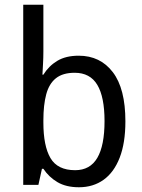

<svg xmlns="http://www.w3.org/2000/svg" viewBox="-20 -780 599 810"><path d="M163 -563Q163 -536 161.5 -510.5Q160 -485 159 -465H163Q186 -502 222 -523.5Q258 -545 312 -545Q403 -545 456 -475.5Q509 -406 509 -268Q509 -177 485 -115Q461 -53 417 -21.5Q373 10 313 10Q259 10 222.5 -11.5Q186 -33 163 -68H157L142 0H78V-760H163ZM295 -473Q245 -473 216 -450Q187 -427 175 -382Q163 -337 163 -273V-263Q163 -164 193 -113Q223 -62 297 -62Q360 -62 390.5 -114Q421 -166 421 -269Q421 -371 390.5 -422Q360 -473 295 -473Z"/></svg>

Font: Noto Sans Thai SemiCondensed
Style: Regular
Weight: 400
Width: 4
Designer: Monotype Design Team
Foundry: Monotype Imaging Inc.
Version: Version 2.001